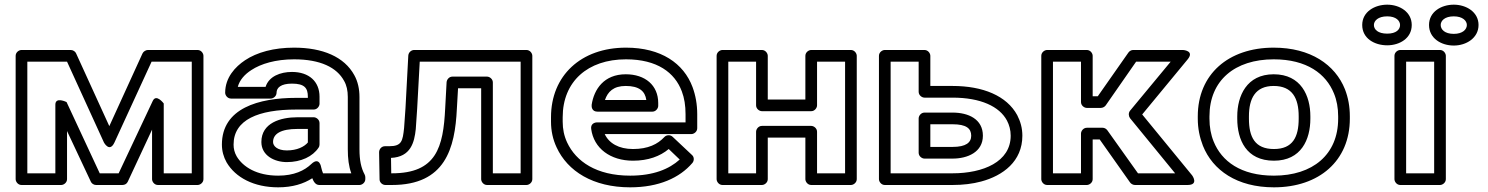

<svg xmlns="http://www.w3.org/2000/svg" viewBox="-20 -767 6371 822"><path d="M470 -157 629 -503H801V-25H681V-324C681 -324 649 -367 634 -335L488 -25H407L265 -330C265 -330 217 -354 217 -319V-25H97V-503H267L425 -157C425 -157 449 -112 470 -157ZM448 -227 306 -538C303 -546 293 -553 283 -553H72C61 -553 47 -543 47 -528V0C47 11 57 25 72 25H242C253 25 267 15 267 0V-206L369 11C372 18 381 25 391 25H504C514 25 523 20 527 11L631 -212V0C631 11 641 25 656 25H826C837 25 851 15 851 0V-528C851 -539 841 -553 826 -553H613C605 -553 594 -547 590 -538Z M1469 -128C1469 -89 1473 -55 1484 -25H1363C1360 -33 1357 -41 1355 -51C1355 -51 1348 -98 1313 -65C1284 -37 1239 -15 1171 -15C1080 -15 1020 -52 993 -98C984 -114 980 -130 980 -148C980 -255 1087 -298 1248 -298H1323C1338 -298 1348 -312 1348 -323V-353C1348 -418 1303 -459 1230 -459C1180 -459 1131 -440 1117 -395H998C1006 -425 1028 -449 1056 -467C1097 -494 1160 -513 1239 -513C1352 -513 1422 -478 1453 -421C1464 -402 1469 -379 1469 -352ZM1347 25H1519C1530 25 1544 15 1544 0V-8C1544 -12 1543 -16 1541 -20C1526 -48 1519 -81 1519 -128V-352C1519 -386 1512 -418 1497 -445C1454 -524 1361 -563 1239 -563C1152 -563 1080 -543 1029 -509C987 -481 944 -435 944 -370C944 -359 954 -345 969 -345H1139C1150 -345 1164 -355 1164 -370C1164 -391 1182 -409 1230 -409C1284 -409 1298 -390 1298 -353V-348H1248C1088 -348 930 -304 930 -148C930 -121 937 -95 950 -72C988 -7 1067 35 1171 35C1232 35 1280 20 1317 -4C1322 9 1330 25 1347 25ZM1099 -159C1099 -101 1155 -73 1208 -73C1269 -73 1319 -97 1344 -135C1347 -139 1348 -145 1348 -149V-240C1348 -255 1334 -265 1323 -265H1254C1181 -265 1099 -241 1099 -159ZM1149 -159C1149 -194 1182 -215 1254 -215H1298V-157C1283 -139 1252 -123 1208 -123C1167 -123 1149 -142 1149 -159Z M2209 -503V-25H2090V-414C2090 -429 2076 -439 2065 -439H1917C1903 -439 1893 -427 1892 -415L1886 -304C1878 -136 1848 -25 1658 -25H1655L1654 -91C1739 -95 1754 -158 1760 -214C1762 -238 1764 -268 1766 -302L1777 -503ZM2259 -528C2259 -539 2249 -553 2234 -553H1753C1741 -553 1729 -543 1728 -529L1716 -304C1714 -270 1712 -242 1710 -219C1704 -163 1700 -141 1646 -141H1628C1613 -141 1603 -128 1603 -115L1605 1C1605 14 1617 25 1630 25H1658C1886 25 1928 -131 1936 -302L1941 -389H2040V0C2040 11 2050 25 2065 25H2234C2245 25 2259 15 2259 0Z M2660 -513C2794 -513 2869 -456 2899 -376C2910 -347 2915 -315 2915 -278V-243H2536C2526 -243 2508 -237 2511 -215C2522 -132 2593 -79 2690 -79C2755 -79 2806 -98 2843 -129L2890 -84C2845 -43 2777 -15 2678 -15C2533 -15 2446 -76 2408 -157C2395 -185 2389 -214 2389 -246V-265C2389 -418 2496 -513 2660 -513ZM2569 -193H2940C2951 -193 2965 -203 2965 -218V-278C2965 -320 2958 -359 2945 -394C2907 -496 2810 -563 2660 -563C2467 -563 2339 -443 2339 -265V-246C2339 -207 2347 -170 2363 -136C2410 -34 2519 35 2678 35C2801 35 2890 -6 2944 -69C2952 -78 2953 -94 2943 -103L2860 -181C2850 -191 2833 -190 2824 -180C2796 -150 2755 -129 2690 -129C2629 -129 2587 -154 2569 -193ZM2798 -326C2798 -402 2742 -449 2659 -449C2566 -449 2523 -385 2513 -318C2512 -308 2515 -289 2538 -289H2773C2788 -289 2798 -303 2798 -314ZM2747 -339H2570C2582 -374 2606 -399 2659 -399C2717 -399 2742 -376 2747 -339Z M3598 -25H3478V-203C3478 -218 3464 -228 3453 -228H3242C3227 -228 3217 -214 3217 -203V-25H3098V-503H3217V-316C3217 -301 3231 -291 3242 -291H3453C3468 -291 3478 -305 3478 -316V-503H3598ZM3623 25C3634 25 3648 15 3648 0V-528C3648 -539 3638 -553 3623 -553H3453C3442 -553 3428 -543 3428 -528V-341H3267V-528C3267 -539 3257 -553 3242 -553H3073C3062 -553 3048 -543 3048 -528V0C3048 11 3058 25 3073 25H3242C3253 25 3267 15 3267 0V-178H3428V0C3428 11 3438 25 3453 25Z M4058 -25H3793V-503H3913V-374C3913 -359 3927 -349 3938 -349H4058C4179 -349 4259 -311 4291 -251C4301 -232 4307 -210 4307 -186C4307 -74 4189 -25 4058 -25ZM3963 -399V-528C3963 -539 3953 -553 3938 -553H3768C3757 -553 3743 -543 3743 -528V0C3743 11 3753 25 3768 25H4058C4103 25 4144 20 4181 10C4274 -15 4357 -76 4357 -186C4357 -218 4349 -247 4335 -274C4290 -357 4188 -399 4058 -399ZM4188 -186C4188 -257 4126 -285 4058 -285H3938C3923 -285 3913 -271 3913 -260V-113C3913 -98 3927 -88 3938 -88H4058C4123 -88 4188 -116 4188 -186ZM4138 -186C4138 -157 4116 -138 4058 -138H3963V-235H4058C4117 -235 4138 -217 4138 -186Z M4701 -220H4633C4618 -220 4608 -206 4608 -195V-25H4488V-503H4608V-330C4608 -315 4622 -305 4633 -305H4693C4701 -305 4710 -310 4714 -316L4844 -503H4992L4818 -293C4810 -283 4812 -269 4818 -261L5011 -25H4852L4721 -209C4716 -216 4708 -220 4701 -220ZM4688 -170 4818 14C4822 20 4831 25 4839 25H5064C5114 25 5084 -16 5084 -16L4870 -277L5064 -512C5096 -550 5045 -553 5045 -553H4831C4824 -553 4816 -549 4811 -542L4680 -355H4658V-528C4658 -539 4648 -553 4633 -553H4463C4452 -553 4438 -543 4438 -528V0C4438 11 4448 25 4463 25H4633C4644 25 4658 15 4658 0V-170Z M5433 -513C5575 -513 5657 -451 5691 -367C5703 -338 5709 -305 5709 -269V-259C5709 -105 5600 -15 5434 -15C5292 -15 5210 -77 5176 -161C5164 -190 5158 -223 5158 -259V-269C5158 -423 5267 -513 5433 -513ZM5759 -259V-269C5759 -311 5752 -349 5738 -385C5696 -490 5591 -563 5433 -563C5239 -563 5108 -449 5108 -269V-259C5108 -217 5116 -179 5130 -143C5172 -38 5276 35 5434 35C5628 35 5759 -79 5759 -259ZM5590 -269C5590 -357 5550 -449 5433 -449C5317 -449 5277 -356 5277 -269V-259C5277 -169 5315 -79 5434 -79C5551 -79 5590 -170 5590 -259ZM5540 -269V-259C5540 -181 5515 -129 5434 -129C5352 -129 5327 -181 5327 -259V-269C5327 -345 5354 -399 5433 -399C5513 -399 5540 -346 5540 -269Z M6120 -25H6000V-503H6120ZM6145 25C6156 25 6170 15 6170 0V-528C6170 -539 6160 -553 6145 -553H5975C5964 -553 5950 -543 5950 -528V0C5950 11 5960 25 5975 25ZM5919 -623C5879 -623 5862 -641 5862 -660C5862 -678 5880 -697 5919 -697C5957 -697 5974 -678 5974 -660C5974 -641 5958 -623 5919 -623ZM5919 -573C5972 -573 6024 -603 6024 -660C6024 -716 5972 -747 5919 -747C5866 -747 5812 -717 5812 -660C5812 -602 5865 -573 5919 -573ZM6204 -622C6165 -622 6148 -641 6148 -660C6148 -678 6165 -697 6204 -697C6242 -697 6260 -678 6260 -660C6260 -641 6242 -622 6204 -622ZM6204 -572C6257 -572 6310 -604 6310 -660C6310 -716 6257 -747 6204 -747C6151 -747 6098 -717 6098 -660C6098 -603 6150 -572 6204 -572Z"/></svg>

Font: Asimov
Style: XWidOu
Weight: 500
Designer: Google
Version: Version 2.000980; 2014